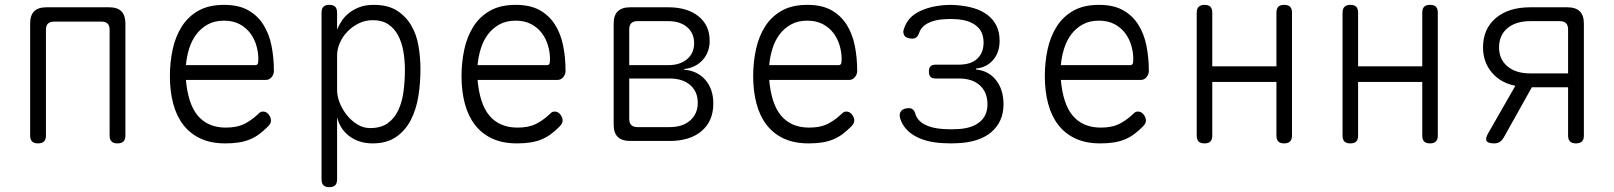

<svg xmlns="http://www.w3.org/2000/svg" viewBox="-20 -580 6640 790"><path d="M136 10Q120 10 112 2Q104 -6 104 -22V-483Q104 -517 120.5 -533.5Q137 -550 171 -550H429Q463 -550 479.5 -533.5Q496 -517 496 -483V-22Q496 -6 488 2Q480 10 463 10Q447 10 439 2Q431 -6 431 -22V-458Q431 -475 422.5 -483Q414 -491 398 -491H202Q186 -491 177.5 -483Q169 -475 169 -458V-22Q169 -6 161 2Q153 10 136 10Z M1062 -121Q1076 -121 1085.5 -109Q1095 -97 1095 -84Q1095 -78 1092 -72Q1089 -66 1082 -59Q1064 -41 1046.5 -28Q1029 -15 1008.5 -6.5Q988 2 963.5 6Q939 10 907 10Q848 10 805 -10Q762 -30 734 -66.5Q706 -103 692.5 -154Q679 -205 679 -266Q679 -324 690.5 -377Q702 -430 728 -471Q754 -512 796.5 -536Q839 -560 902 -560Q961 -560 1000 -538.5Q1039 -517 1063 -479.5Q1087 -442 1097 -392.5Q1107 -343 1107 -288Q1107 -274 1097.5 -262.5Q1088 -251 1073 -251H745Q749 -204 761 -166.5Q773 -129 793.5 -104.5Q814 -80 843 -67.5Q872 -55 909 -55Q954 -55 983 -69Q1012 -83 1038 -107Q1044 -113 1049 -117Q1054 -121 1062 -121ZM745 -312H1032Q1037 -312 1040 -316.5Q1043 -321 1043 -338Q1043 -364 1035 -392Q1027 -420 1010 -443Q993 -466 966 -480.5Q939 -495 902 -495Q863 -495 835 -479.5Q807 -464 788 -439Q769 -414 758.5 -380.5Q748 -347 745 -312Z M1335 -560Q1352 -560 1359.5 -552Q1367 -544 1367 -527V-458Q1374 -476 1386 -494Q1398 -512 1416 -526.5Q1434 -541 1459 -550.5Q1484 -560 1518 -560Q1576 -560 1613 -536.5Q1650 -513 1672 -475.5Q1694 -438 1702 -390.5Q1710 -343 1710 -295Q1710 -239 1701.5 -185Q1693 -131 1671 -87.5Q1649 -44 1610.5 -17Q1572 10 1513 10Q1458 10 1418.5 -19Q1379 -48 1367 -98V158Q1367 174 1359.5 182Q1352 190 1335 190Q1318 190 1310.5 182Q1303 174 1303 158V-527Q1303 -544 1310.5 -552Q1318 -560 1335 -560ZM1514 -497Q1483 -497 1456.5 -484Q1430 -471 1410 -450.5Q1390 -430 1378.5 -404Q1367 -378 1367 -352V-209Q1367 -184 1378 -156.5Q1389 -129 1407.5 -106Q1426 -83 1450.5 -68Q1475 -53 1503 -53Q1548 -53 1576 -73.5Q1604 -94 1619.5 -128Q1635 -162 1640.5 -205Q1646 -248 1646 -292Q1646 -333 1639.5 -369.5Q1633 -406 1618 -434.5Q1603 -463 1577.5 -480Q1552 -497 1514 -497Z M2262 -121Q2276 -121 2285.5 -109Q2295 -97 2295 -84Q2295 -78 2292 -72Q2289 -66 2282 -59Q2264 -41 2246.5 -28Q2229 -15 2208.5 -6.5Q2188 2 2163.5 6Q2139 10 2107 10Q2048 10 2005 -10Q1962 -30 1934 -66.5Q1906 -103 1892.5 -154Q1879 -205 1879 -266Q1879 -324 1890.5 -377Q1902 -430 1928 -471Q1954 -512 1996.5 -536Q2039 -560 2102 -560Q2161 -560 2200 -538.5Q2239 -517 2263 -479.5Q2287 -442 2297 -392.5Q2307 -343 2307 -288Q2307 -274 2297.5 -262.5Q2288 -251 2273 -251H1945Q1949 -204 1961 -166.5Q1973 -129 1993.5 -104.5Q2014 -80 2043 -67.5Q2072 -55 2109 -55Q2154 -55 2183 -69Q2212 -83 2238 -107Q2244 -113 2249 -117Q2254 -121 2262 -121ZM1945 -312H2232Q2237 -312 2240 -316.5Q2243 -321 2243 -338Q2243 -364 2235 -392Q2227 -420 2210 -443Q2193 -466 2166 -480.5Q2139 -495 2102 -495Q2063 -495 2035 -479.5Q2007 -464 1988 -439Q1969 -414 1958.5 -380.5Q1948 -347 1945 -312Z M2573 0Q2539 0 2522 -16.5Q2505 -33 2505 -67V-483Q2505 -517 2522 -533.5Q2539 -550 2573 -550H2730Q2808 -550 2854 -513Q2900 -476 2900 -412Q2900 -365 2871 -333Q2842 -301 2795 -296V-293Q2850 -289 2882.5 -251Q2915 -213 2915 -154Q2915 -82 2867 -41Q2819 0 2735 0ZM2569 -257V-91Q2569 -74 2577.5 -65.5Q2586 -57 2603 -57H2735Q2789 -57 2820 -84.5Q2851 -112 2851 -157Q2851 -203 2820 -230Q2789 -257 2735 -257ZM2603 -493Q2586 -493 2577.5 -484.5Q2569 -476 2569 -459V-312H2730Q2778 -312 2807 -336.5Q2836 -361 2836 -402Q2836 -444 2807 -468.5Q2778 -493 2730 -493Z M3462 -121Q3476 -121 3485.5 -109Q3495 -97 3495 -84Q3495 -78 3492 -72Q3489 -66 3482 -59Q3464 -41 3446.5 -28Q3429 -15 3408.5 -6.5Q3388 2 3363.5 6Q3339 10 3307 10Q3248 10 3205 -10Q3162 -30 3134 -66.5Q3106 -103 3092.5 -154Q3079 -205 3079 -266Q3079 -324 3090.5 -377Q3102 -430 3128 -471Q3154 -512 3196.5 -536Q3239 -560 3302 -560Q3361 -560 3400 -538.5Q3439 -517 3463 -479.5Q3487 -442 3497 -392.5Q3507 -343 3507 -288Q3507 -274 3497.5 -262.5Q3488 -251 3473 -251H3145Q3149 -204 3161 -166.5Q3173 -129 3193.5 -104.5Q3214 -80 3243 -67.5Q3272 -55 3309 -55Q3354 -55 3383 -69Q3412 -83 3438 -107Q3444 -113 3449 -117Q3454 -121 3462 -121ZM3145 -312H3432Q3437 -312 3440 -316.5Q3443 -321 3443 -338Q3443 -364 3435 -392Q3427 -420 3410 -443Q3393 -466 3366 -480.5Q3339 -495 3302 -495Q3263 -495 3235 -479.5Q3207 -464 3188 -439Q3169 -414 3158.5 -380.5Q3148 -347 3145 -312Z M3700 -463Q3714 -507 3758 -530.5Q3802 -554 3867 -559Q3879 -560 3890.5 -560Q3902 -560 3914 -559Q3955 -556 3988 -546Q4021 -536 4044.5 -517.5Q4068 -499 4080.5 -473Q4093 -447 4093 -412Q4093 -364 4066 -333Q4039 -302 3996 -298V-294Q4048 -289 4078.5 -250Q4109 -211 4109 -151Q4109 -114 4096 -85.5Q4083 -57 4059 -36.5Q4035 -16 4000.5 -4.5Q3966 7 3923 9Q3908 10 3892.5 10Q3877 10 3862 9Q3792 6 3745.5 -20Q3699 -46 3684 -92Q3681 -102 3682 -109.5Q3683 -117 3687.5 -123Q3692 -129 3700.5 -132Q3709 -135 3720 -135Q3725 -135 3729 -133.5Q3733 -132 3736 -129.5Q3739 -127 3741.5 -123Q3744 -119 3746 -113Q3754 -84 3784 -68Q3814 -52 3862 -49Q3877 -48 3892.5 -48Q3908 -48 3923 -49Q3979 -52 4011 -78Q4043 -104 4043 -151Q4043 -200 4012 -228.5Q3981 -257 3926 -257H3830Q3815 -257 3808.5 -264Q3802 -271 3802 -286Q3802 -300 3808.5 -307Q3815 -314 3830 -314H3925Q3975 -314 4001 -338.5Q4027 -363 4027 -405Q4027 -450 3997 -474Q3967 -498 3914 -501Q3902 -502 3890.5 -502Q3879 -502 3867 -501Q3825 -499 3797 -484Q3769 -469 3761 -442Q3759 -437 3756 -432.5Q3753 -428 3750 -426Q3747 -424 3743 -422.5Q3739 -421 3735 -421Q3723 -421 3714.5 -424Q3706 -427 3702 -432.5Q3698 -438 3697 -446Q3696 -454 3700 -463Z M4662 -121Q4676 -121 4685.5 -109Q4695 -97 4695 -84Q4695 -78 4692 -72Q4689 -66 4682 -59Q4664 -41 4646.5 -28Q4629 -15 4608.5 -6.5Q4588 2 4563.5 6Q4539 10 4507 10Q4448 10 4405 -10Q4362 -30 4334 -66.5Q4306 -103 4292.5 -154Q4279 -205 4279 -266Q4279 -324 4290.5 -377Q4302 -430 4328 -471Q4354 -512 4396.5 -536Q4439 -560 4502 -560Q4561 -560 4600 -538.5Q4639 -517 4663 -479.5Q4687 -442 4697 -392.5Q4707 -343 4707 -288Q4707 -274 4697.5 -262.5Q4688 -251 4673 -251H4345Q4349 -204 4361 -166.5Q4373 -129 4393.5 -104.5Q4414 -80 4443 -67.5Q4472 -55 4509 -55Q4554 -55 4583 -69Q4612 -83 4638 -107Q4644 -113 4649 -117Q4654 -121 4662 -121ZM4345 -312H4632Q4637 -312 4640 -316.5Q4643 -321 4643 -338Q4643 -364 4635 -392Q4627 -420 4610 -443Q4593 -466 4566 -480.5Q4539 -495 4502 -495Q4463 -495 4435 -479.5Q4407 -464 4388 -439Q4369 -414 4358.5 -380.5Q4348 -347 4345 -312Z M4936 10Q4919 10 4911.5 2Q4904 -6 4904 -22V-528Q4904 -544 4912 -552Q4920 -560 4936 -560Q4953 -560 4960.5 -552Q4968 -544 4968 -528V-307H5232V-528Q5232 -544 5239.5 -552Q5247 -560 5264 -560Q5281 -560 5288.5 -552Q5296 -544 5296 -528V-22Q5296 -6 5288 2Q5280 10 5264 10Q5247 10 5239.5 2Q5232 -6 5232 -22V-243H4968V-22Q4968 -6 4960.5 2Q4953 10 4936 10Z M5536 10Q5519 10 5511.5 2Q5504 -6 5504 -22V-528Q5504 -544 5512 -552Q5520 -560 5536 -560Q5553 -560 5560.5 -552Q5568 -544 5568 -528V-307H5832V-528Q5832 -544 5839.5 -552Q5847 -560 5864 -560Q5881 -560 5888.5 -552Q5896 -544 5896 -528V-22Q5896 -6 5888 2Q5880 10 5864 10Q5847 10 5839.5 2Q5832 -6 5832 -22V-243H5568V-22Q5568 -6 5560.5 2Q5553 10 5536 10Z M6128 10Q6102 10 6096.5 -0.5Q6091 -11 6104 -33L6215 -227Q6154 -239 6118 -282Q6082 -325 6082 -385Q6082 -461 6134.5 -505.5Q6187 -550 6276 -550H6429Q6463 -550 6480 -533.5Q6497 -517 6497 -483V-22Q6497 -6 6489 2Q6481 10 6464 10Q6448 10 6440 2Q6432 -6 6432 -22V-221H6283L6166 -12Q6159 -1 6150 4.5Q6141 10 6128 10ZM6432 -459Q6432 -476 6423.5 -484.5Q6415 -493 6398 -493H6276Q6217 -493 6182.5 -464Q6148 -435 6148 -385Q6148 -336 6182.5 -307Q6217 -278 6276 -278H6432Z"/></svg>

Font: Maple Mono NL ExtraLight
Style: Regular
Weight: 275
Monospace: yes
Designer: subframe7536
Version: Version 7.000